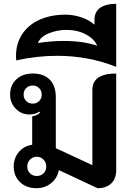

<svg xmlns="http://www.w3.org/2000/svg" viewBox="-20 -979 682 1008"><path d="M52 -105Q52 -149 79 -181Q106 -213 149 -219V-368Q175 -373 190 -387L187 -393Q165 -378 134 -378Q92 -378 62.5 -408.5Q33 -439 33 -482Q33 -532 66 -562.5Q99 -593 152 -593Q210 -593 241.5 -560.5Q273 -528 273 -468V-201L465 -112V-507Q465 -593 590 -593V-85Q590 -41 564 -16Q538 9 492 9L289 -86Q281 -44 248.5 -17.5Q216 9 171 9Q118 9 85 -23Q52 -55 52 -105ZM199 -482Q199 -503 185.5 -516.5Q172 -530 152 -530Q131 -530 117.5 -516.5Q104 -503 104 -482Q104 -462 117.5 -448.5Q131 -435 152 -435Q172 -435 185.5 -448.5Q199 -462 199 -482ZM223 -105Q223 -126 208.5 -141Q194 -156 173 -156Q152 -156 137.5 -141Q123 -126 123 -105Q123 -83 137.5 -69Q152 -55 173 -55Q194 -55 208.5 -69Q223 -83 223 -105Z M64 -685Q64 -751 97 -800.5Q130 -850 189 -876Q248 -902 324 -902Q368 -902 410 -887Q452 -872 476 -849V-876Q476 -917 506 -938Q536 -959 590 -959V-628Q444 -686 281 -686Q174 -686 65 -662Q64 -670 64 -685ZM315 -764Q416 -764 490 -739Q476 -774 431.5 -798Q387 -822 329 -822Q280 -822 236 -804Q192 -786 179 -753Q247 -764 315 -764Z"/></svg>

Font: K2D
Style: Bold
Weight: 700
Designer: Katatrad Aksorn Co.,Ltd.
Foundry: Cadson Demak Co.,Ltd.
Version: Version 1.000; ttfautohint (v1.6)